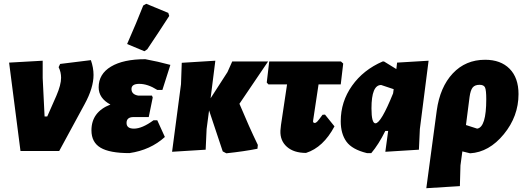

<svg xmlns="http://www.w3.org/2000/svg" viewBox="-20 -796 2758 1012"><path d="M459 -479Q473 -439 473 -401Q473 -333 426 -247L292 0H88L28 -466L205 -476V-385L215 -182H229L277 -291Q302 -349 302 -386Q302 -416 289 -442L297 -459Z M735 -767 751 -776 867 -728 872 -712Q814 -622 756 -536L741 -526L650 -564Q701 -680 735 -767ZM662 11Q558 11 510 -17.5Q462 -46 462 -109Q462 -206 562 -245Q500 -278 500 -336Q500 -406 565 -445Q630 -484 746 -484Q812 -472 878 -454L836 -322H809Q759 -354 714 -354Q673 -354 673 -327Q673 -298 709 -292H781L785 -282L764 -179H684Q647 -179 647 -148Q647 -118 686 -118Q729 -118 789 -162H809L849 -74Q773 -5 662 11Z M887 4 934 -352 938 -465 1115 -476 1090 -278 1179 -416 1204 -472H1393L1242 -249Q1293 -127 1339 -32L1337 -12Q1267 2 1173 12L1154 2L1082 -214L1069 -116L1064 -7Z M1593 10Q1529 10 1492.5 -22Q1456 -54 1458 -107L1461 -137L1493 -351H1395L1386 -361L1399 -472H1777L1789 -461L1776 -351H1659L1631 -165L1630 -157Q1630 -148 1639 -148Q1645 -148 1652 -155Q1659 -162 1680 -191L1693 -192L1743 -130Q1684 -19 1593 10Z M1914 11Q1836 -8 1806 -49.5Q1776 -91 1776 -157Q1776 -260 1835.5 -344Q1895 -428 1997 -472H2004L2069 -432L2073 -466L2239 -476L2193 -116L2188 -7L2011 4L2026 -106H2011Q1976 -35 1937 11ZM1938 -225Q1938 -146 1959 -146Q1988 -146 2052 -304L2055 -326L1989 -348Q1938 -348 1938 -225Z M2227 196 2282 -213Q2299 -337 2366.5 -409Q2434 -481 2537 -481Q2619 -481 2666 -433.5Q2713 -386 2713 -300Q2713 -183 2635.5 -88.5Q2558 6 2458 12L2417 2L2407 76L2404 185ZM2455 -285 2436 -137 2495 -118Q2543 -125 2543 -273Q2543 -321 2536.5 -335Q2530 -349 2508 -349Q2483 -349 2471.5 -335Q2460 -321 2455 -285Z"/></svg>

Font: Alegreya Sans SC Black
Style: Italic
Weight: 900
Italic angle: -7°
Designer: Juan Pablo del Peral
Foundry: Huerta Tipografica
Version: Version 2.007